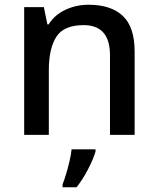

<svg xmlns="http://www.w3.org/2000/svg" viewBox="-20 -569 666 810"><path d="M354 -549Q448 -549 498 -502Q548 -455 548 -351V0H444V-336Q444 -463 333 -463Q249 -463 217.5 -413.5Q186 -364 186 -272V0H82V-539H165L180 -466H185Q211 -507 256.5 -528Q302 -549 354 -549ZM383 70Q375 99 352.5 143Q330 187 303 221H244V209Q251 191 259 164.5Q267 138 273.5 110Q280 82 282 61H383Z"/></svg>

Font: Noto Sans Syriac Medium
Style: Regular
Weight: 500
Designer: Patrick Giasson and the Monotype Design Team
Foundry: Monotype Imaging Inc.
Version: Version 3.000; ttfautohint (v1.8.4.7-5d5b)